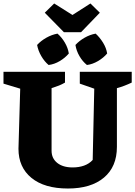

<svg xmlns="http://www.w3.org/2000/svg" viewBox="-26 -1069 776 1102"><path d="M364 13Q229 13 154.5 -48Q80 -109 80 -215L90 -560L-6 -589V-657H347V-595Q330 -585 312.5 -578Q295 -571 270 -563V-204Q270 -160 302.5 -134Q335 -108 391 -108Q427 -108 456.5 -118.5Q486 -129 506 -151L515 -560L432 -589V-657H730V-595Q709 -585 688 -577Q667 -569 645 -563V-226Q645 -112 570.5 -49.5Q496 13 364 13ZM493 -1049 547 -996 439 -884H341L231 -996L285 -1049L390 -983ZM304 -876Q329 -854 346.5 -824Q364 -794 369 -762Q348 -737 317 -718.5Q286 -700 253 -696Q229 -716 211 -747Q193 -778 187 -811Q209 -835 240 -852.5Q271 -870 304 -876ZM523 -876Q547 -854 565.5 -824Q584 -794 589 -762Q568 -737 536.5 -718.5Q505 -700 473 -696Q448 -716 430 -747Q412 -778 407 -811Q429 -835 459.5 -852.5Q490 -870 523 -876Z"/></svg>

Font: Piazzolla ExtraBold
Style: Regular
Weight: 800
Designer: Juan Pablo del Peral
Foundry: Huerta Tipografica
Version: Version 1.330